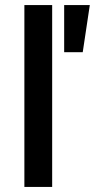

<svg xmlns="http://www.w3.org/2000/svg" viewBox="-20 -740 376 760"><path d="M76.5 0V-720H186.5V0ZM234 -533.5V-720H335.5L307.5 -533.5Z"/></svg>

Font: Geologica Cursive
Style: Regular
Weight: 400
Designer: Sindre Bremnes, Frode Helland
Foundry: Monokrom Skriftforlag AS
Version: Version 1.010;gftools[0.9.28]